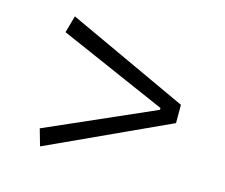

<svg xmlns="http://www.w3.org/2000/svg" viewBox="-71 -559 725 619"><g transform="rotate(15 292.0 -249.0)"><path d="M92 -88 451 -246V-252L92 -409L108 -466L512 -279V-218L108 -32Z"/></g></svg>

Font: Athiti
Style: Regular
Weight: 400
Designer: CadsonDemak Team
Foundry: CadsonDemak
Version: Version 1.032